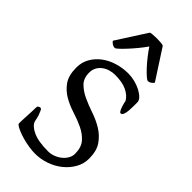

<svg xmlns="http://www.w3.org/2000/svg" viewBox="-287 -992 1076 1076"><g transform="rotate(45 250.5 -454.0)"><path d="M58 -33Q54 -35 54 -48Q54 -50 54.5 -64Q55 -78 56 -97.5Q57 -117 58 -137.5Q59 -158 59 -171Q59 -180 65 -184Q71 -188 78 -188Q84 -188 89.5 -176Q95 -164 100 -150Q105 -133 109 -112Q117 -85 159.5 -65Q202 -45 280 -45Q302 -45 323 -53Q344 -61 360.5 -74.5Q377 -88 387 -105.5Q397 -123 397 -142Q397 -193 372 -221.5Q347 -250 309.5 -268Q272 -286 228.5 -299.5Q185 -313 147.5 -334.5Q110 -356 85 -391.5Q60 -427 60 -490Q60 -531 79 -564.5Q98 -598 129.5 -622Q161 -646 203 -659Q245 -672 290 -672Q315 -672 341.5 -665.5Q368 -659 390 -647.5Q412 -636 426 -622Q440 -608 440 -593Q440 -582 440 -563.5Q440 -545 438.5 -527Q437 -509 432 -496Q427 -483 417 -483Q411 -483 405.5 -494Q400 -505 396 -518Q391 -533 387 -553Q370 -581 335 -597.5Q300 -614 244 -614Q222 -614 202 -608Q182 -602 166 -590Q150 -578 140.5 -560.5Q131 -543 131 -520Q131 -475 156.5 -449.5Q182 -424 219.5 -406.5Q257 -389 301.5 -374Q346 -359 383.5 -336Q421 -313 446.5 -276.5Q472 -240 472 -179Q472 -138 452 -102.5Q432 -67 399.5 -40.5Q367 -14 324.5 1Q282 16 237 16Q216 16 189.5 12Q163 8 137.5 1Q112 -6 90.5 -15Q69 -24 58 -33ZM135 -719Q121 -719 110 -728Q99 -737 99 -741L212 -917Q214 -921 230 -922.5Q246 -924 265 -924Q283 -924 298.5 -922.5Q314 -921 317 -917L431 -741Q431 -737 420 -728Q409 -719 397 -719Q391 -719 375.5 -732.5Q360 -746 340.5 -767Q321 -788 301 -813.5Q281 -839 266 -862Q250 -839 229.5 -814Q209 -789 189.5 -768Q170 -747 155 -733Q140 -719 135 -719Z"/></g></svg>

Font: Asar
Style: Regular
Weight: 400
Designer: Eben Sorkin
Foundry: Eben Sorkin, Pria Ravichandran
Version: Version 1.003; ttfautohint (v1.3) -l 8 -r 50 -G 0 -x 0 -H 45